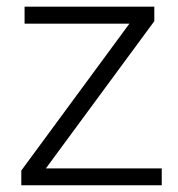

<svg xmlns="http://www.w3.org/2000/svg" viewBox="-20 -548 527 568"><path d="M52.7 -478V-528.3H436.5V-485.4L115.7 -49.8H458.5V0H43V-43.5L362.8 -478Z"/></svg>

Font: Mardoto Light
Style: Regular
Weight: 400
Designer: Christian Robertson, Vahan Hovhannisyan
Foundry: Google
Version: Version 1.000